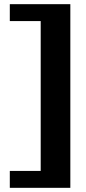

<svg xmlns="http://www.w3.org/2000/svg" viewBox="-20 -770 412 920"><path d="M317 130H27V49H175V-669H27V-750H317Z"/></svg>

Font: Roboto Serif
Style: Bold
Weight: 700
Designer: Greg Gazdowicz
Foundry: Commercial Type
Version: Version 1.008